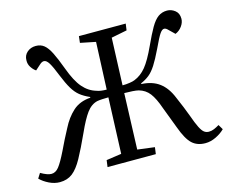

<svg xmlns="http://www.w3.org/2000/svg" viewBox="-102 -863 1218 1018"><g transform="rotate(-15 507.0 -354.0)"><path d="M472 -356Q457 -356 438.5 -355Q420 -354 410 -352Q376 -344 351 -310Q326 -276 296 -209Q260 -130 233 -81Q206 -32 177.5 -10Q149 12 108 12Q79 12 50 -2Q21 -16 1 -36L18 -63Q54 -42 76 -42Q99 -42 117 -64.5Q135 -87 163 -144Q177 -173 190.5 -200.5Q204 -228 219 -255Q245 -307 282.5 -341Q320 -375 379 -379V-383Q347 -397 326 -414Q305 -431 288 -459.5Q271 -488 252 -535Q232 -586 218.5 -608Q205 -630 191 -630Q180 -630 168 -619L139 -593Q125 -602 113.5 -619.5Q102 -637 103 -658Q103 -685 122.5 -702Q142 -719 170 -719Q197 -719 215.5 -704Q234 -689 251 -655Q268 -621 289 -564Q316 -490 347 -454Q378 -418 420 -406Q429 -402 444 -400Q459 -398 474 -398L485 -657L401 -674L405 -710H662L657 -674L571 -657L561 -398Q581 -398 600.5 -401Q620 -404 629 -408Q665 -422 693 -456Q721 -490 755 -564Q781 -621 801 -655.5Q821 -690 842 -705Q863 -720 891 -720Q914 -720 934 -704.5Q954 -689 954 -659Q954 -638 939.5 -618Q925 -598 903 -589L872 -619Q861 -631 851 -631Q840 -631 827.5 -613Q815 -595 788 -537Q763 -485 744 -455.5Q725 -426 705 -410Q685 -394 659 -383V-379Q719 -376 757.5 -347Q796 -318 819 -261Q833 -229 844 -202Q855 -175 863 -153Q880 -105 892 -81.5Q904 -58 915 -50Q926 -42 940 -42Q955 -42 969 -48Q983 -54 998 -63L1014 -36Q994 -16 965 -2Q936 12 907 12Q862 12 834 -14Q806 -40 781 -109Q773 -130 763 -156.5Q753 -183 737 -225Q717 -283 695 -311.5Q673 -340 637 -350Q625 -353 603.5 -354.5Q582 -356 559 -356L548 -49L642 -37L637 0H372L377 -37L460 -49Z"/></g></svg>

Font: Literata 36pt
Style: Italic
Weight: 400
Italic angle: -2°
Designer: Latin by Veronika Burian and Jose Scaglione. Greek by Irene Vlachou. Cyrillic by Vera Evstafieva
Foundry: TypeTogether
Version: Version 3.002